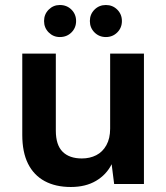

<svg xmlns="http://www.w3.org/2000/svg" viewBox="-20 -735 663 767"><path d="M263 12Q202 12 158.5 -11.5Q115 -35 92 -81Q69 -127 69 -196V-521H203V-213Q203 -156 230 -129Q257 -102 307 -102Q339 -102 364.5 -115Q390 -128 405 -155Q420 -182 420 -221V-521H555V0H436L426 -79Q405 -37 363.5 -12.5Q322 12 263 12ZM219 -587Q193 -587 174.5 -605.5Q156 -624 156 -651Q156 -678 174.5 -696.5Q193 -715 219 -715Q247 -715 265.5 -696.5Q284 -678 284 -651Q284 -624 265.5 -605.5Q247 -587 219 -587ZM403 -587Q376 -587 357.5 -605.5Q339 -624 339 -651Q339 -678 357.5 -696.5Q376 -715 403 -715Q430 -715 448.5 -696.5Q467 -678 467 -651Q467 -624 448.5 -605.5Q430 -587 403 -587Z"/></svg>

Font: DM Sans 10pt
Style: Bold
Weight: 700
Version: Version 4.004;gftools[0.9.30]